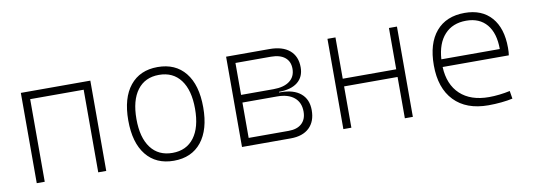

<svg xmlns="http://www.w3.org/2000/svg" viewBox="-48 -800 3025 1084"><g transform="rotate(-10 1465.0 -258.5)"><path d="M446.3 0V-473.6H139.6V0H93.8V-517.6H492.2V0Z M878.9 9.8Q777.3 9.8 720.7 -60.5Q664.1 -130.9 664.1 -258.8Q664.1 -387.2 720.7 -457.3Q777.3 -527.3 878.9 -527.3Q981 -527.3 1037.4 -457.3Q1093.8 -387.2 1093.8 -258.8Q1093.8 -130.9 1037.4 -60.5Q981 9.8 878.9 9.8ZM878.9 -35.2Q959 -35.2 1002.9 -93.5Q1046.9 -151.9 1046.9 -258.8Q1046.9 -365.7 1002.9 -424.1Q959 -482.4 878.9 -482.4Q798.8 -482.4 754.9 -424.1Q710.9 -365.7 710.9 -258.8Q710.9 -151.9 754.9 -93.5Q798.8 -35.2 878.9 -35.2Z M1270.5 0V-517.6H1519.5Q1593.8 -517.6 1634.3 -483.2Q1674.8 -448.7 1674.8 -385.7Q1674.8 -330.6 1637 -300.5Q1599.1 -270.5 1530.3 -270.5V-266.6H1539.1Q1613.3 -266.6 1653.8 -232.7Q1694.3 -198.7 1694.3 -136.7Q1694.3 -71.8 1656.5 -35.9Q1618.7 0 1549.8 0ZM1316.4 -43.9H1545.9Q1594.2 -43.9 1620.8 -68.1Q1647.5 -92.3 1647.5 -136.7Q1647.5 -189 1612.8 -217.8Q1578.1 -246.6 1514.6 -246.6H1316.4ZM1316.4 -290.5H1502Q1562 -290.5 1595 -315.4Q1627.9 -340.3 1627.9 -385.7Q1627.9 -427.7 1599.6 -450.7Q1571.3 -473.6 1519.5 -473.6H1316.4Z M2204.1 0V-236.8H1897.5V0H1851.6V-517.6H1897.5V-280.8H2204.1V-517.6H2250V0Z M2682.1 9.8Q2555.7 9.8 2486.3 -62.5Q2417 -134.8 2417 -265.6Q2417 -390.6 2475.1 -459Q2533.2 -527.3 2639.2 -527.3Q2737.8 -527.3 2792.2 -465.3Q2846.7 -403.3 2846.7 -291Q2846.7 -263.7 2843.8 -248H2464.4Q2468.8 -147 2528.6 -91.1Q2588.4 -35.2 2693.8 -35.2Q2721.2 -35.2 2753.4 -38.8Q2785.6 -42.5 2814 -48.8L2821.3 -3.9Q2793.5 2.4 2756.6 6.1Q2719.7 9.8 2682.1 9.8ZM2464.8 -292H2799.8Q2799.8 -382.8 2758.1 -432.6Q2716.3 -482.4 2640.1 -482.4Q2562 -482.4 2516.4 -432.6Q2470.7 -382.8 2464.8 -292Z"/></g></svg>

Font: Cascadia Code ExtraLight
Style: Regular
Weight: 200
Monospace: yes
Designer: Aaron Bell
Foundry: Saja Typeworks
Version: Version 2407.024; ttfautohint (v1.8.4)